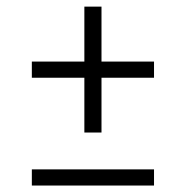

<svg xmlns="http://www.w3.org/2000/svg" viewBox="-20 -574 575 594"><path d="M241 -164V-333.5H78.5V-383.5H241V-553.5H294V-383.5H456.5V-333.5H294V-164ZM78.5 0V-50H456.5V0Z"/></svg>

Font: Encode Sans Lt
Style: Regular
Weight: 300
Designer: Multiple Designers
Foundry: Impallari Type
Version: Version 3.002; ttfautohint (v1.8.3) -l 8 -r 50 -G 200 -x 14 